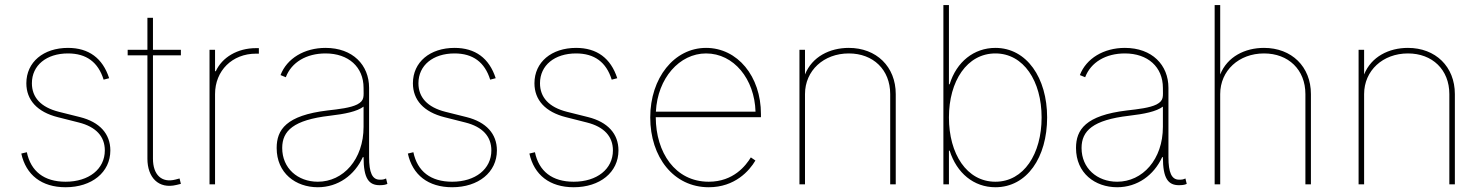

<svg xmlns="http://www.w3.org/2000/svg" viewBox="-20 -748 6019 779"><path d="M246.1 11.7C352.5 11.7 427.7 -48.8 427.7 -137.7C427.7 -205.1 384.3 -252.9 304.7 -272.9L218.8 -294.4C145 -313 109.4 -353.5 109.4 -410.2C109.4 -482.9 168.5 -531.2 255.9 -531.2C330.6 -531.2 378.4 -495.6 400.4 -424.8L422.9 -430.7C396.5 -512.2 339.8 -553.7 255.9 -553.7C156.2 -553.7 86.9 -496.1 86.9 -410.2C86.9 -342.3 130.9 -293.5 214.8 -272.5L299.8 -251C369.6 -233.4 405.3 -194.3 405.3 -137.7C405.3 -62 340.3 -10.7 246.1 -10.7C159.2 -10.7 105 -52.7 88.9 -130.4L66.4 -125C85.4 -38.1 148.9 11.7 246.1 11.7Z M578.1 -675.8V-545.9H498V-523.4H578.1V-104C578.1 -28.3 623 20 695.8 2.4L713.9 -2L708.5 -23.9L691.9 -19.5C635.7 -4.9 600.6 -39.1 600.6 -104V-523.4H713.9V-545.9H600.6V-675.8Z M830.1 0H852.5V-366.2C852.5 -461.4 922.4 -530.3 1018.6 -530.3H1030.3V-552.7H1018.6C943.8 -552.7 881.3 -515.6 855.5 -459H852.5V-545.9H830.1Z M1269.5 11.7C1351.6 11.7 1418.5 -37.1 1452.1 -110.4H1455.1C1455.1 -23.4 1476.6 3.4 1520.5 3.4C1539.1 3.4 1546.4 0.5 1551.8 -2L1546.4 -23.9C1536.6 -19.5 1533.2 -19 1520.5 -19C1490.2 -19 1477.5 -48.3 1477.5 -109.9V-391.6C1477.5 -484.4 1411.1 -553.7 1300.8 -553.7C1215.3 -553.7 1144 -511.2 1118.2 -443.4L1139.6 -434.6C1162.6 -495.6 1223.6 -531.2 1300.8 -531.2C1394 -531.2 1455.1 -476.1 1455.1 -391.6C1455.1 -356.9 1460 -340.3 1429.2 -324.2C1401.9 -310.5 1356 -305.2 1308.6 -299.8C1141.1 -279.8 1102.5 -221.7 1102.5 -147.5C1102.5 -45.4 1179.7 11.7 1269.5 11.7ZM1269.5 -10.7C1188 -10.7 1125 -65.4 1125 -147.5C1125 -217.3 1170.9 -261.2 1317.4 -278.3C1379.9 -285.6 1428.2 -295.4 1455.1 -315.4V-233.4C1455.1 -101.1 1372.6 -10.7 1269.5 -10.7Z M1814.5 11.7C1920.9 11.7 1996.1 -48.8 1996.1 -137.7C1996.1 -205.1 1952.6 -252.9 1873 -272.9L1787.1 -294.4C1713.4 -313 1677.7 -353.5 1677.7 -410.2C1677.7 -482.9 1736.8 -531.2 1824.2 -531.2C1898.9 -531.2 1946.8 -495.6 1968.8 -424.8L1991.2 -430.7C1964.8 -512.2 1908.2 -553.7 1824.2 -553.7C1724.6 -553.7 1655.3 -496.1 1655.3 -410.2C1655.3 -342.3 1699.2 -293.5 1783.2 -272.5L1868.2 -251C1938 -233.4 1973.6 -194.3 1973.6 -137.7C1973.6 -62 1908.7 -10.7 1814.5 -10.7C1727.5 -10.7 1673.3 -52.7 1657.2 -130.4L1634.8 -125C1653.8 -38.1 1717.3 11.7 1814.5 11.7Z M2307.6 11.7C2414.1 11.7 2489.3 -48.8 2489.3 -137.7C2489.3 -205.1 2445.8 -252.9 2366.2 -272.9L2280.3 -294.4C2206.5 -313 2170.9 -353.5 2170.9 -410.2C2170.9 -482.9 2230 -531.2 2317.4 -531.2C2392.1 -531.2 2439.9 -495.6 2461.9 -424.8L2484.4 -430.7C2458 -512.2 2401.4 -553.7 2317.4 -553.7C2217.8 -553.7 2148.4 -496.1 2148.4 -410.2C2148.4 -342.3 2192.4 -293.5 2276.4 -272.5L2361.3 -251C2431.2 -233.4 2466.8 -194.3 2466.8 -137.7C2466.8 -62 2401.9 -10.7 2307.6 -10.7C2220.7 -10.7 2166.5 -52.7 2150.4 -130.4L2127.9 -125C2147 -38.1 2210.4 11.7 2307.6 11.7Z M2855.5 11.7C2961.9 11.7 3020.5 -55.2 3044.9 -96.7L3026.4 -109.4C3006.3 -76.7 2956.5 -10.7 2855.5 -10.7C2718.8 -10.7 2641.1 -129.9 2640.6 -272.5H3067.4V-285.2C3067.4 -438.5 2972.2 -553.7 2844.7 -553.7C2715.3 -553.7 2618.2 -431.6 2618.2 -271.5C2618.2 -110.8 2712.9 11.7 2855.5 11.7ZM2641.1 -294.9C2647.9 -430.7 2736.8 -531.2 2844.7 -531.2C2957.5 -531.2 3041.5 -427.2 3045.4 -294.9Z M3246.1 -366.2C3246.1 -461.9 3322.3 -531.2 3423.8 -531.2C3522.9 -531.2 3591.8 -465.3 3591.8 -366.2V0H3614.3V-366.2C3614.3 -478 3535.6 -553.7 3423.8 -553.7C3346.7 -553.7 3274.9 -518.1 3246.1 -445.8V-545.9H3223.6V0H3246.1Z M4018.6 11.7C4147 11.7 4228.5 -109.9 4228.5 -271.5C4228.5 -431.6 4146 -553.7 4018.6 -553.7C3931.6 -553.7 3860.8 -497.1 3833 -406.2H3830.1V-727.5H3807.6V0H3830.1V-136.7H3833C3861.8 -45.9 3930.7 11.7 4018.6 11.7ZM4018.6 -10.7C3902.3 -10.7 3830.1 -123.5 3830.1 -271.5C3830.1 -418.9 3903.3 -531.2 4018.6 -531.2C4133.3 -531.2 4206.1 -418.9 4206.1 -271.5C4206.1 -123.5 4133.8 -10.7 4018.6 -10.7Z M4512.7 11.7C4594.7 11.7 4661.6 -37.1 4695.3 -110.4H4698.2C4698.2 -23.4 4719.7 3.4 4763.7 3.4C4782.2 3.4 4789.6 0.5 4794.9 -2L4789.6 -23.9C4779.8 -19.5 4776.4 -19 4763.7 -19C4733.4 -19 4720.7 -48.3 4720.7 -109.9V-391.6C4720.7 -484.4 4654.3 -553.7 4543.9 -553.7C4458.5 -553.7 4387.2 -511.2 4361.3 -443.4L4382.8 -434.6C4405.8 -495.6 4466.8 -531.2 4543.9 -531.2C4637.2 -531.2 4698.2 -476.1 4698.2 -391.6C4698.2 -356.9 4703.1 -340.3 4672.4 -324.2C4645 -310.5 4599.1 -305.2 4551.8 -299.8C4384.3 -279.8 4345.7 -221.7 4345.7 -147.5C4345.7 -45.4 4422.9 11.7 4512.7 11.7ZM4512.7 -10.7C4431.2 -10.7 4368.2 -65.4 4368.2 -147.5C4368.2 -217.3 4414.1 -261.2 4560.5 -278.3C4623 -285.6 4671.4 -295.4 4698.2 -315.4V-233.4C4698.2 -101.1 4615.7 -10.7 4512.7 -10.7Z M4930.7 -366.2C4930.7 -461.9 5006.8 -531.2 5108.4 -531.2C5207.5 -531.2 5276.4 -465.3 5276.4 -366.2V0H5298.8V-366.2C5298.8 -478 5220.2 -553.7 5108.4 -553.7C5031.2 -553.7 4959.5 -518.1 4930.7 -445.8V-727.5H4908.2V0H4930.7Z M5514.6 -366.2C5514.6 -461.9 5590.8 -531.2 5692.4 -531.2C5791.5 -531.2 5860.4 -465.3 5860.4 -366.2V0H5882.8V-366.2C5882.8 -478 5804.2 -553.7 5692.4 -553.7C5615.2 -553.7 5543.5 -518.1 5514.6 -445.8V-545.9H5492.2V0H5514.6Z"/></svg>

Font: Raveo Thin
Style: Regular
Weight: 100
Designer: Jakub Foglar, Rasmus Andersson (Inter)
Foundry: Jakubfoglar.com
Version: Version 1.100;Glyphs 3.2.3 (3260)